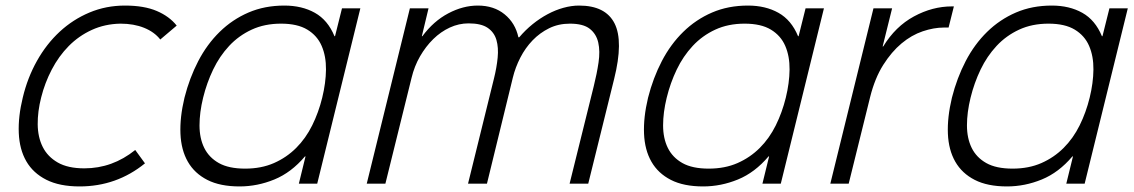

<svg xmlns="http://www.w3.org/2000/svg" viewBox="-20 -660 4076 690"><path d="M501 -73Q399 10 266 10Q194 10 146.5 -14Q99 -38 74.5 -80.5Q50 -123 47.5 -182Q45 -241 62 -310Q79 -381 113 -441.5Q147 -502 194.5 -546Q242 -590 301.5 -615Q361 -640 429 -640Q498 -640 543.5 -620.5Q589 -601 615 -568L556 -518Q535 -545 498 -560Q461 -575 413 -575Q357 -574 310 -552.5Q263 -531 227 -494.5Q191 -458 166 -410Q141 -362 128 -310Q115 -259 115.5 -213Q116 -167 133.5 -132Q151 -97 187.5 -76Q224 -55 283 -55Q384 -55 466 -121Z M1120 0H1054L1078 -98H1076Q1027 -40 966 -15Q905 10 841 10Q771 10 725 -13.5Q679 -37 655 -79Q631 -121 628.5 -179.5Q626 -238 643 -309Q661 -380 692.5 -440.5Q724 -501 769.5 -545.5Q815 -590 873 -615Q931 -640 1002 -640Q1065 -640 1111.5 -614Q1158 -588 1182 -530H1184L1209 -630H1275ZM1138 -309Q1151 -362 1151.5 -410Q1152 -458 1136 -495Q1120 -532 1084.5 -553.5Q1049 -575 990 -575Q931 -575 884.5 -553.5Q838 -532 803.5 -495Q769 -458 746 -410Q723 -362 710 -309Q697 -256 697 -209.5Q697 -163 714 -128.5Q731 -94 766.5 -74Q802 -54 861 -54Q919 -54 964.5 -74Q1010 -94 1044.5 -128.5Q1079 -163 1102 -209.5Q1125 -256 1138 -309Z M2187 -376 2094 0H2027L2114 -351Q2125 -395 2131 -435.5Q2137 -476 2130 -507Q2123 -538 2099.5 -556.5Q2076 -575 2028 -575Q1987 -575 1953.5 -558.5Q1920 -542 1894 -515Q1868 -488 1850 -453Q1832 -418 1823 -381L1730 0H1662L1755 -377Q1765 -417 1768.5 -453Q1772 -489 1764 -516.5Q1756 -544 1732.5 -560Q1709 -576 1664 -576Q1629 -576 1596.5 -561Q1564 -546 1537 -519.5Q1510 -493 1489.5 -457.5Q1469 -422 1459 -380L1365 0H1298L1453 -630H1520L1496 -530H1498Q1538 -584 1591 -612Q1644 -640 1697 -640Q1755 -640 1793.5 -608.5Q1832 -577 1843 -526H1846Q1868 -552 1894 -573Q1920 -594 1948 -609Q1976 -624 2005 -632Q2034 -640 2061 -640Q2156 -640 2188.5 -576Q2221 -512 2187 -376Z M2786 0H2720L2744 -98H2742Q2693 -40 2632 -15Q2571 10 2507 10Q2437 10 2391 -13.5Q2345 -37 2321 -79Q2297 -121 2294.5 -179.5Q2292 -238 2309 -309Q2327 -380 2358.5 -440.5Q2390 -501 2435.5 -545.5Q2481 -590 2539 -615Q2597 -640 2668 -640Q2731 -640 2777.5 -614Q2824 -588 2848 -530H2850L2875 -630H2941ZM2804 -309Q2817 -362 2817.5 -410Q2818 -458 2802 -495Q2786 -532 2750.5 -553.5Q2715 -575 2656 -575Q2597 -575 2550.5 -553.5Q2504 -532 2469.5 -495Q2435 -458 2412 -410Q2389 -362 2376 -309Q2363 -256 2363 -209.5Q2363 -163 2380 -128.5Q2397 -94 2432.5 -74Q2468 -54 2527 -54Q2585 -54 2630.5 -74Q2676 -94 2710.5 -128.5Q2745 -163 2768 -209.5Q2791 -256 2804 -309Z M3389 -561H3372Q3336 -561 3296 -547.5Q3256 -534 3220 -504Q3184 -474 3154 -426.5Q3124 -379 3107 -311L3030 0H2964L3119 -630H3186L3152 -493H3154Q3198 -565 3264.5 -601Q3331 -637 3401 -637H3408Z M3878 0H3812L3836 -98H3834Q3785 -40 3724 -15Q3663 10 3599 10Q3529 10 3483 -13.5Q3437 -37 3413 -79Q3389 -121 3386.5 -179.5Q3384 -238 3401 -309Q3419 -380 3450.5 -440.5Q3482 -501 3527.5 -545.5Q3573 -590 3631 -615Q3689 -640 3760 -640Q3823 -640 3869.5 -614Q3916 -588 3940 -530H3942L3967 -630H4033ZM3896 -309Q3909 -362 3909.5 -410Q3910 -458 3894 -495Q3878 -532 3842.5 -553.5Q3807 -575 3748 -575Q3689 -575 3642.5 -553.5Q3596 -532 3561.5 -495Q3527 -458 3504 -410Q3481 -362 3468 -309Q3455 -256 3455 -209.5Q3455 -163 3472 -128.5Q3489 -94 3524.5 -74Q3560 -54 3619 -54Q3677 -54 3722.5 -74Q3768 -94 3802.5 -128.5Q3837 -163 3860 -209.5Q3883 -256 3896 -309Z"/></svg>

Font: TypoPRO Sinkin Sans
Style: 300 Light Italic
Weight: 300
Italic angle: -112°
Designer: Keith Bates
Foundry: K-Type
Version: Sinkin Sans (version 1.0)  by Keith Bates   •   © 2014   www